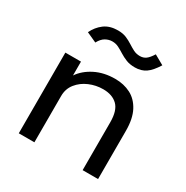

<svg xmlns="http://www.w3.org/2000/svg" viewBox="-158 -816 917 948"><g transform="rotate(30 300.0 -342.5)"><path d="M76 0V-460H165V-381Q192 -421 241.5 -446Q291 -471 355 -471Q404 -471 443 -451Q482 -431 505 -387.5Q528 -344 528 -275V0H440V-273Q440 -340 410.5 -368.5Q381 -397 329 -397Q288 -397 250.5 -381Q213 -365 189 -335Q165 -305 165 -264V0ZM467 -676 522 -645Q496 -603 470.5 -585.5Q445 -568 409 -568Q380 -568 359 -576.5Q338 -585 320.5 -596Q303 -607 286.5 -615.5Q270 -624 250 -624Q230 -624 211.5 -613.5Q193 -603 179 -577L122 -603Q139 -639 169.5 -662Q200 -685 247 -685Q275 -685 295 -676.5Q315 -668 332 -657Q349 -646 365.5 -637.5Q382 -629 403 -629Q422 -629 436.5 -639.5Q451 -650 467 -676Z"/></g></svg>

Font: Inconsolata Expanded Medium
Style: Regular
Weight: 500
Width: 7
Monospace: yes
Designer: Raph Levien, Cyreal, Brenton Simpson
Foundry: Raph Levien, Cyreal, Google
Version: Version 3.001; ttfautohint (v1.8.2.53-6de2)